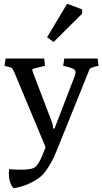

<svg xmlns="http://www.w3.org/2000/svg" viewBox="-20 -785 545 1024"><path d="M29 117Q53 120 93 120Q138 120 160 111Q188 99 223 0L57 -398Q49 -417 42.5 -422Q36 -427 4 -434L10 -473H216L220 -434L159 -419Q152 -418 152 -411Q152 -410 156 -398L258 -131Q263 -117 263 -100H271L377 -375Q383 -391 383 -399Q383 -412 368.5 -419Q354 -426 317 -434L323 -473H501L505 -434Q461 -424 458 -417L300 -25Q280 25 268 51.5Q256 78 235 111Q214 144 191 161.5Q168 179 133.5 195Q99 211 53 219Q27 193 27 137Q27 131 29 117ZM418 -735V-712L266 -561L231 -586L338 -765Z"/></svg>

Font: Poly
Style: Regular
Weight: 400
Designer: Jos Nicols Silva Schwarzenberg
Foundry: Jose Nicolas Silva Schwarzenberg
Version: Version 1.001